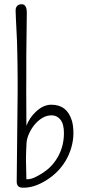

<svg xmlns="http://www.w3.org/2000/svg" viewBox="-20 -878 402 909"><path d="M59.1 -18.1 63.5 -440.4V-503.9Q63.5 -534.7 63 -564Q62.5 -593.3 62 -622.6Q61.5 -651.9 60.5 -683.1Q57.6 -751 55.2 -792.2Q52.7 -833.5 55.4 -840.3Q58.1 -847.2 62.5 -851.1Q69.3 -857.9 83 -857.9Q106.9 -857.9 106.9 -817.4L104.5 -612.8V-514.6Q104.5 -484.9 104.2 -451.7Q104 -418.5 104.5 -385.3Q105 -315.9 105 -282.7Q120.1 -320.8 148.4 -347.7Q184.1 -382.3 223.1 -382.3Q297.4 -382.3 320.3 -306.6Q327.6 -282.2 327.6 -247.8Q327.6 -213.4 317.6 -179.2Q307.6 -145 290.5 -116.5Q273.4 -87.9 250.5 -65.2Q227.5 -42.5 202.1 -26.4Q138.7 14.2 83 10.3Q59.1 8.3 59.1 -18.1ZM103 -127V-115.7Q103 -103.5 105 -29.3Q127 -28.3 152.3 -42Q184.1 -58.6 205.3 -76.2Q226.6 -93.8 243.7 -118.7Q282.7 -175.8 282.7 -248Q282.7 -291 266.1 -311.5Q249.5 -332 224.9 -332Q200.2 -332 179.4 -319.1Q158.7 -306.2 142.8 -286.6Q127 -267.1 116.9 -244.1Q106.9 -221.2 105.7 -201.4Q104.5 -181.6 104 -167.2Q103.5 -152.8 103.3 -143.1Q103 -133.3 103 -127Z"/></svg>

Font: Pompiere
Style: Regular
Weight: 400
Designer: Karolina Lach
Foundry: Sorkin Type Co.
Version: Version 1.002